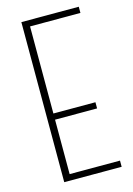

<svg xmlns="http://www.w3.org/2000/svg" viewBox="-115 -809 600 869"><g transform="rotate(-15 184.5 -375.0)"><path d="M75 -750H344V-721H108V-313H305V-284H108V-29H344V0H75Z"/></g></svg>

Font: Poiret One
Style: Regular
Weight: 400
Designer: Denis Masharov
Foundry: Denis Masharov
Version: Version 1.001